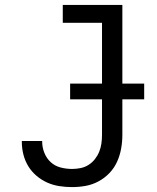

<svg xmlns="http://www.w3.org/2000/svg" viewBox="-20 -755 640 783"><path d="M274 8Q248 8 222 4Q196 0 172.5 -10.5Q149 -21 129 -38Q109 -55 95.5 -77Q82 -99 75.5 -124.5Q69 -150 69 -176V-180H152V-177Q152 -154 161 -131.5Q170 -109 187 -93.5Q204 -78 227 -72Q250 -66 274 -66Q291 -66 308.5 -69.5Q326 -73 341 -82.5Q356 -92 367 -106Q378 -120 384.5 -136Q391 -152 393.5 -169.5Q396 -187 396 -205V-662H236V-735H479V-205Q479 -177 474 -149Q469 -121 457.5 -95.5Q446 -70 426.5 -49.5Q407 -29 382 -15.5Q357 -2 329.5 3Q302 8 274 8ZM568 -350H266V-414H568Z"/></svg>

Font: Iosevka HT Extended
Style: Regular
Weight: 400
Width: 7
Monospace: yes
Designer: Belleve Invis
Foundry: Belleve Invis
Version: Version 32.3.0; ttfautohint (v1.8.4)